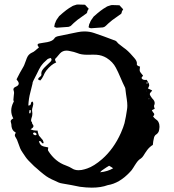

<svg xmlns="http://www.w3.org/2000/svg" viewBox="-20 -841 779 860"><path d="M645 -469.2 637.7 -471.7 636.2 -470.7 635.3 -468.8 636.2 -467.8 637.7 -467.3ZM457.5 -91.8 447.3 -85Q433.6 -76.7 428.2 -69.3Q462.9 -72.8 486.8 -87.4L478.5 -92.8Q472.7 -96.2 468.8 -98.6ZM139.6 -245.6Q136.7 -247.6 133.8 -247.6Q132.8 -247.6 131.3 -247.1L129.4 -245.6Q127.9 -244.6 127.9 -243.7Q127.9 -239.7 132.3 -237.3Q135.3 -235.4 138.7 -235.4H140.6L142.6 -236.8L144 -239.3Q144 -242.7 139.6 -245.6ZM111.8 -347.7 110.8 -334.5 111.3 -334 113.3 -333.5H114.7L116.2 -334L119.1 -346.7ZM647.5 -399.9 646 -398.9 645.5 -398.4 646 -397.5 647 -396.5 648.9 -397.9ZM635.3 -434.6 633.8 -432.6 635.7 -433.1ZM116.7 -262.2 123 -259.3 130.4 -257.3 139.2 -256.3 148.4 -255.9 149.4 -249.5 150.9 -244.1Q152.3 -237.8 154.3 -233.9Q157.2 -230 163.1 -223.6L167 -218.8L171.4 -213.9L173.8 -208L175.3 -202.1L174.8 -200.7L173.3 -198.7Q169.9 -198.7 168 -200.7L166.5 -202.6L165 -205.1Q163.1 -209 158.2 -209Q156.2 -209 154.3 -208.5Q158.2 -194.8 165.5 -189.5Q173.3 -184.1 195.8 -180.7V-176.8L194.8 -172.4V-170.4Q194.8 -167.5 196.3 -165Q227.1 -116.7 274.4 -100.1Q291.5 -93.8 302.2 -86.9Q314.5 -78.6 331.5 -78.6Q337.9 -78.6 345.2 -79.6L357.9 -82.5L370.6 -86.4Q400.9 -96.7 437.5 -128.4Q489.7 -174.3 521.5 -245.6Q533.2 -272.5 537.6 -289.1L543.9 -319.3L548.8 -349.6Q550.3 -357.9 550.3 -367.7Q550.3 -380.4 547.9 -396.5L544.4 -419.9L541.5 -443.4L541 -445.8L540.5 -447.8L529.8 -470.2L520 -492.7Q508.3 -520.5 499 -537.6Q485.4 -564 457.5 -581.5Q436.5 -594.2 412.1 -595.7L395.5 -596.2L378.9 -595.7H372.1Q343.3 -595.7 327.1 -603Q320.3 -605.5 310.5 -608.4L293 -612.3Q285.2 -614.3 277.8 -614.3Q260.7 -614.3 249 -602.1L239.3 -590.8Q233.9 -583.5 229.5 -580.1Q226.6 -577.1 226.6 -573.7Q226.6 -572.3 227.1 -570.8L229 -566.4L231.9 -561.5Q209 -552.2 187 -524.4Q183.6 -520 180.2 -513.7L174.8 -502Q168 -487.8 160.6 -480.5Q150.9 -482.9 150.9 -486.8Q150.9 -489.3 153.3 -491.7L157.2 -495.6L161.6 -499Q165.5 -502.4 165.5 -506.3V-507.8Q165 -510.3 165 -512.7Q165 -520 169.9 -527.3L176.8 -536.1L184.6 -543.9L195.8 -554.7L206.5 -564.9Q210.9 -569.8 210.9 -573.7Q210.9 -578.1 206.5 -581.5L202.6 -580.1L198.2 -578.6Q192.9 -576.7 191.4 -574.7L175.3 -559.6Q167 -550.3 162.1 -543Q154.3 -530.3 145.5 -511.2L129.4 -479.5L126.5 -472.7L125.5 -465.8L115.7 -426.3Q108.4 -399.4 106.9 -368.2Q117.7 -368.7 118.2 -376.5L119.1 -379.4L119.6 -381.8Q121.1 -385.3 125.5 -386.2Q128.9 -382.8 128.9 -377.4V-373L127.9 -368.7L126.5 -362.3L124.5 -355.5Q123.5 -350.6 123.5 -347.2Q123.5 -344.7 124 -342.8Q125 -337.4 125 -332Q125 -321.8 120.6 -310.5Q119.1 -306.2 119.1 -302.7Q119.1 -296.4 124 -293L123 -293.5L124 -288.6Q124.5 -286.1 126 -284.7Q129.9 -280.3 129.9 -276.4Q129.9 -268.6 116.7 -262.2ZM645.5 -469.2H646L647.5 -463.9L648.4 -458L646 -451.7L642.6 -444.8Q651.9 -440.4 661.6 -436L658.7 -431.6L655.8 -428.2Q650.9 -424.3 650.9 -419.4Q650.9 -417 652.3 -414.6L656.7 -407.2Q659.7 -402.8 662.1 -399.9Q672.9 -389.6 672.9 -379.4Q672.9 -374 670.4 -369.1Q669.9 -368.2 669.9 -366.2Q669.9 -364.3 670.4 -361.8L671.9 -357.4L672.9 -353.5L666.5 -350.6L660.2 -347.2L663.1 -341.8Q664.6 -338.9 666.5 -336.9Q670.9 -333 670.9 -329.1Q670.9 -324.2 665.5 -319.8L670.4 -313.5Q673.3 -310.1 676.3 -308.1Q694.3 -297.4 694.3 -274.9V-271.5Q693.4 -259.3 691.4 -253.4Q688 -243.7 677.7 -237.3Q674.8 -235.4 672.9 -231.4Q670.4 -228.5 669.9 -224.6L666.5 -208.5L664.6 -191.9Q650.4 -183.6 639.2 -168.9L630.4 -156.2L622.1 -143.1L617.2 -136.7Q614.3 -133.3 611.3 -131.3Q600.1 -125 590.3 -110.4L583.5 -100.1L577.1 -89.8Q569.8 -77.6 562 -70.3Q515.1 -20 462.4 -11.7Q432.6 -0.5 391.1 -0.5Q366.7 -0.5 337.9 -4.4L298.8 -12.2L259.8 -19L250 -21Q245.1 -22.5 241.7 -23.9L227.1 -30.8L212.9 -37.1Q196.8 -44.9 187 -51.8Q174.8 -60.5 159.2 -73.7L146 -85.4L132.8 -96.7Q124 -105 107.9 -121.6Q99.6 -130.4 94.7 -137.7L81.5 -157.2Q73.7 -168.5 70.3 -176.8Q60.5 -201.7 56.2 -214.8L52.2 -222.2L47.9 -229.5Q46.4 -232.9 46.4 -235.8Q46.4 -241.2 50.8 -245.6Q50.8 -246.1 49.8 -247.6L47.9 -249Q34.7 -255.9 31.7 -273.9L30.8 -284.7L28.3 -294.9Q27.8 -296.4 27.8 -297.4Q27.8 -304.7 39.6 -310.5Q30.3 -327.6 30.3 -345.2Q30.3 -362.8 39.1 -380.9L41 -384.3Q42 -385.3 42 -386.2Q42 -387.2 41.5 -387.7Q40 -391.1 40 -395Q40 -397 40.5 -399.4L41.5 -410.6Q43 -418.5 43 -424.3Q43 -430.2 41.5 -434.1Q40 -437.5 40 -439.9Q40 -448.2 50.8 -452.6Q64 -458 64 -467.3Q64 -472.2 59.1 -479L56.2 -481.9L54.2 -485.8L68.8 -514.2L85 -542.5Q88.4 -548.3 91.3 -557.1L96.7 -571.3L100.1 -580.6L104.5 -589.4Q111.3 -599.6 122.6 -605Q130.4 -607.9 138.7 -615.2L146 -621.6L154.3 -628.4L153.3 -630.4L151.9 -632.3L148.9 -637.2Q148.4 -638.7 148.4 -640.1Q148.4 -645 156.7 -646.5L173.8 -649.4L191.9 -652.3Q216.3 -657.2 223.6 -668.9Q227.5 -676.8 243.7 -679.7L327.1 -696.8Q343.3 -700.2 358.4 -700.2Q381.3 -700.2 402.3 -692.9L445.8 -677.7L488.8 -661.6L493.2 -660.2L496.6 -658.7Q501.5 -656.7 502 -654.8Q508.3 -646 522.5 -636.2L533.2 -627.9L544.4 -619.6Q552.7 -612.8 563.5 -601.6L580.1 -583Q593.3 -568.8 593.3 -557.6Q593.3 -555.7 592.8 -554.2V-552.7Q592.8 -549.8 596.7 -546.9L601.6 -544.4L607.4 -542.5L606.4 -537.1L606 -532.2Q605.5 -529.8 605.5 -527.3Q605.5 -524.4 606.4 -522Q607.9 -518.1 612.3 -512.7L616.2 -507.8L620.6 -502.9Q620.6 -501.5 619.1 -499.5L616.2 -496.6Q614.3 -494.1 614.3 -492.2Q614.3 -490.2 615.7 -488.3Q620.6 -482.9 630.4 -482.9Q633.3 -482.9 637.2 -483.4ZM233.4 -716.8Q228 -719.2 226.1 -719.2H225.6Q223.1 -719.2 223.1 -724.1Q223.1 -725.6 224.1 -726.6Q225.1 -736.3 228.5 -741.2Q231 -751 245.1 -769Q280.3 -800.8 300.3 -811Q305.2 -815.4 323.2 -820.3Q325.2 -820.8 329.1 -820.8Q334.5 -820.8 360.8 -819.8Q364.3 -816.9 377.4 -801.8Q370.6 -791.5 370.6 -787.6V-786.1Q370.6 -784.7 367.7 -781.2L328.1 -752.9Q306.2 -734.9 301 -728.8Q295.9 -722.7 287.1 -720.7ZM387.2 -714.4Q381.8 -716.8 379.9 -716.8H379.4Q377 -716.8 377 -721.7Q377 -723.1 377.9 -724.1Q378.9 -733.9 382.8 -738.8Q385.3 -748.5 399.4 -766.6Q434.6 -798.3 454.6 -808.6Q459 -813 477.5 -817.9Q479.5 -818.4 483.4 -818.4Q488.8 -818.4 515.1 -817.4Q518.6 -814.5 531.7 -799.3Q524.9 -789.1 524.9 -785.2V-783.7Q524.9 -782.2 522 -778.8L482.4 -750.5Q460.4 -732.4 455.1 -726.3Q449.7 -720.2 441.4 -718.3Z"/></svg>

Font: Kurland
Style: Regular
Weight: 400
Designer: GGBot
Version: 0.22